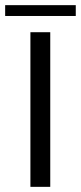

<svg xmlns="http://www.w3.org/2000/svg" viewBox="-67 -725 314 745"><path d="M51 0V-600H128V0ZM-47 -663V-705H227V-663Z"/></svg>

Font: Big Shoulders Display Medium
Style: Regular
Weight: 500
Designer: Patric King
Foundry: XO Type Co
Version: Version 1.000; ttfautohint (v1.8.2)